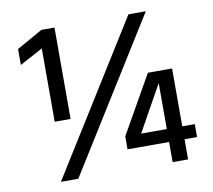

<svg xmlns="http://www.w3.org/2000/svg" viewBox="-79 -802 988 892"><g transform="rotate(-10 415.5 -356.0)"><path d="M738 0H665V-95H469V-156L624 -429H738V-156H797V-95H738ZM665 -156V-373L544 -156ZM233 -280H158V-626L49 -567V-642L171 -711H233ZM220 0H138L582 -712H664Z"/></g></svg>

Font: Hind Mysuru Medium
Style: Regular
Weight: 500
Designer: Manushi Parikh, Hitesh Malaviya
Foundry: Indian Type Foundry
Version: Version 0.703;PS 1.0;hotconv 1.0.86;makeotf.lib2.5.63406